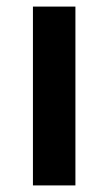

<svg xmlns="http://www.w3.org/2000/svg" viewBox="-20 -563 329 583"><path d="M209 0H80V-543H209Z"/></svg>

Font: Noto Sans Sora Sompeng SemiBold
Style: Regular
Weight: 600
Version: Version 2.101